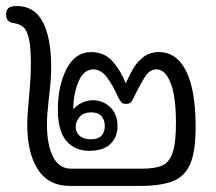

<svg xmlns="http://www.w3.org/2000/svg" viewBox="-47 -624 713 634"><path d="M599 -206Q599 -125 581.5 -83.5Q564 -42 524.5 -26Q485 -10 412 -10H185Q113 -10 78 -64.5Q43 -119 43 -212Q43 -243 49 -305Q55 -371 55 -412Q55 -468 48.5 -496Q42 -524 30 -534.5Q18 -545 -3 -548Q-27 -552 -27 -575Q-27 -590 -19.5 -597Q-12 -604 9 -604Q67 -604 94.5 -551Q122 -498 122 -403Q122 -359 114 -297Q108 -243 108 -214Q108 -146 128 -106.5Q148 -67 188 -67H420Q465 -67 488 -77Q511 -87 522.5 -118.5Q534 -150 534 -217Q534 -307 516 -351Q498 -395 470 -395Q449 -395 435 -375Q421 -355 394 -301Q390 -291 385 -286Q380 -281 370 -281Q359 -281 355 -285Q351 -289 344 -301Q325 -344 306 -369Q287 -394 262 -395Q229 -395 212 -354Q195 -313 195 -263Q206 -276 223 -284.5Q240 -293 260 -293Q293 -293 317 -270Q341 -247 341 -208Q341 -171 317.5 -148.5Q294 -126 248 -126Q199 -126 171.5 -159.5Q144 -193 144 -262Q144 -340 172.5 -396Q201 -452 254 -452Q299 -452 326.5 -419.5Q354 -387 368 -349Q372 -356 386 -385Q400 -414 423 -433Q446 -452 477 -452Q537 -452 568 -388.5Q599 -325 599 -206ZM203 -205Q203 -187 216 -175.5Q229 -164 253 -164Q299 -164 299 -209Q299 -228 288 -240.5Q277 -253 255 -253Q229 -253 216 -238Q203 -223 203 -205Z"/></svg>

Font: Mali
Style: Regular
Weight: 400
Version: Version 1.000; ttfautohint (v1.6)